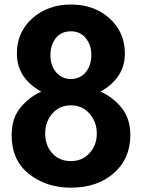

<svg xmlns="http://www.w3.org/2000/svg" viewBox="-20 -824 636 861"><path d="M206.1 -577.1Q206.1 -529.3 231.9 -499.5Q257.8 -469.7 297.9 -469.7Q338.9 -469.7 364.3 -500Q389.6 -530.3 389.6 -577.1Q389.6 -622.1 364.7 -652.8Q339.8 -683.6 297.9 -683.6Q254.9 -683.6 230.5 -653.3Q206.1 -623 206.1 -577.1ZM32.2 -217.8Q32.2 -294.9 72.8 -342.8Q113.3 -390.6 165 -413.1Q55.7 -473.6 55.7 -584Q55.7 -679.7 125 -741.7Q194.3 -803.7 297.9 -803.7Q402.3 -803.7 471.2 -741.7Q540 -679.7 540 -584Q540 -474.6 430.7 -413.1Q486.3 -388.7 525.4 -340.3Q564.5 -292 564.5 -217.8Q564.5 -112.3 490.2 -47.4Q416 17.6 297.9 17.6Q187.5 17.6 109.9 -43.9Q32.2 -105.5 32.2 -217.8ZM182.6 -225.6Q182.6 -171.9 214.4 -136.7Q246.1 -101.6 297.9 -101.6Q348.6 -101.6 381.3 -137.2Q414.1 -172.9 414.1 -225.6Q414.1 -276.4 381.8 -314Q349.6 -351.6 297.9 -351.6Q246.1 -351.6 214.4 -314.5Q182.6 -277.3 182.6 -225.6Z"/></svg>

Font: Gothic A1 ExtraBold
Style: Regular
Weight: 800
Designer: HanYang I&C Co.,Ltd.
Foundry: HanYang I&C Co.,Ltd.
Version: Version 2.50